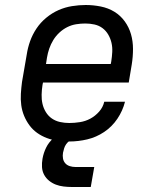

<svg xmlns="http://www.w3.org/2000/svg" viewBox="-20 -558 640 768"><path d="M257 8Q234 8 211 5Q188 2 167 -6Q146 -14 128.5 -26.5Q111 -39 98 -56.5Q85 -74 76.5 -94.5Q68 -115 65 -137.5Q62 -160 63.5 -183.5Q65 -207 68 -230L87 -340Q91 -367 100.5 -393.5Q110 -420 126 -444Q142 -468 165 -487Q188 -506 214 -517.5Q240 -529 268 -533.5Q296 -538 323 -538Q353 -538 383 -532Q413 -526 437.5 -511Q462 -496 479 -472.5Q496 -449 504 -421Q512 -393 512 -362Q512 -331 507 -300L495 -228H152L150 -218Q147 -199 146.5 -179.5Q146 -160 150 -142.5Q154 -125 163.5 -109.5Q173 -94 187.5 -84Q202 -74 220 -70Q238 -66 257 -66Q278 -66 300 -69.5Q322 -73 341.5 -83.5Q361 -94 376.5 -111.5Q392 -129 397 -151H480Q471 -115 449.5 -83Q428 -51 396.5 -30Q365 -9 329 -0.5Q293 8 257 8ZM164 -302H423L425 -312Q428 -331 429 -350Q430 -369 426 -386.5Q422 -404 413 -419.5Q404 -435 390 -445.5Q376 -456 358 -460Q340 -464 321 -464Q303 -464 284.5 -461Q266 -458 249 -449.5Q232 -441 217.5 -427.5Q203 -414 193 -397.5Q183 -381 177 -363.5Q171 -346 168 -328ZM268 190Q251 190 234.5 188Q218 186 203.5 180.5Q189 175 176.5 165Q164 155 156.5 141Q149 127 148 110.5Q147 94 150 77Q154 54 164.5 32.5Q175 11 193.5 -5Q212 -21 235 -27.5Q258 -34 280 -34L275 0Q266 0 258 5.5Q250 11 244.5 19Q239 27 236.5 35.5Q234 44 232 53Q230 65 232 76Q234 87 241 95Q248 103 259 106.5Q270 110 282 110H357L343 190Z"/></svg>

Font: Iosevka Slab Extended Oblique
Style: Regular
Weight: 400
Width: 7
Italic angle: -9°
Monospace: yes
Designer: Belleve Invis
Foundry: Belleve Invis
Version: Version 11.1.0; ttfautohint (v1.8.3)